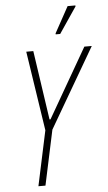

<svg xmlns="http://www.w3.org/2000/svg" viewBox="-60 -940 549 978"><g transform="rotate(-5 214.5 -450.5)"><path d="M96 0 156 -281 94 -688H130L182 -334H187L391 -688H429L192 -281L132 0ZM251 -763V-768L324 -901H364V-896L274 -763Z"/></g></svg>

Font: Saira Condensed Thin
Style: Italic
Weight: 250
Width: 3
Italic angle: -12°
Designer: Hector Gatti with collaboration of the Omnibus-Type team
Foundry: Omnibus-Type
Version: Version 1.101